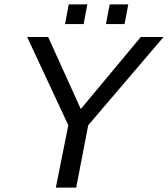

<svg xmlns="http://www.w3.org/2000/svg" viewBox="-20 -857 767 877"><path d="M328 0H235L292 -285L104 -688H200L349 -359L623 -688H727L383 -285ZM464 -747 481 -837H566L549 -747ZM277 -747 294 -837H379L362 -747Z"/></svg>

Font: Libra Sans Modern
Style: Italic
Weight: 400
Italic angle: -12°
Foundry: Stefan Peev, Context Ltd
Version: Version 1.000